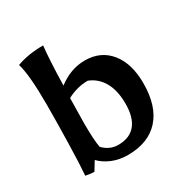

<svg xmlns="http://www.w3.org/2000/svg" viewBox="-134 -658 750 777"><g transform="rotate(-30 241.0 -269.0)"><path d="M119 -41 94 0Q79 0 54 -5Q58 -52 60.5 -154.5Q63 -257 63 -333Q63 -472 46 -527Q100 -547 170 -547Q163 -487 160 -365Q219 -410 285 -410Q359 -410 402 -357Q445 -304 445 -212Q445 -105 393.5 -48Q342 9 246 9Q207 9 174 -4.5Q141 -18 119 -41ZM341 -176Q341 -238 318.5 -277.5Q296 -317 255 -333Q205 -333 158 -308L156 -192Q156 -112 163 -77Q193 -46 233 -46Q286 -46 313.5 -79Q341 -112 341 -176Z"/></g></svg>

Font: Mirza Medium
Style: Regular
Weight: 500
Designer: Arabic design by Kourosh Beigpour, Latin design by Eduardo Tunni, engineering by Lasse Fister
Version: Version 1.0010g